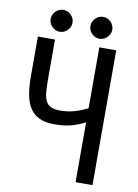

<svg xmlns="http://www.w3.org/2000/svg" viewBox="-91 -906 683 951"><g transform="rotate(10 250.0 -431.0)"><path d="M150 -846Q172 -846 188.5 -829.5Q205 -813 205 -791Q205 -769 188.5 -752.5Q172 -736 150 -736Q128 -736 111.5 -752.5Q95 -769 95 -791Q95 -813 111.5 -829.5Q128 -846 150 -846ZM350 -846Q372 -846 388.5 -829.5Q405 -813 405 -791Q405 -769 388.5 -752.5Q372 -736 350 -736Q328 -736 311.5 -752.5Q295 -769 295 -791Q295 -813 311.5 -829.5Q328 -846 350 -846ZM442 -694V-16H357V-317Q318 -297 283 -288.5Q248 -280 204 -280Q159 -280 129 -293.5Q99 -307 81 -334Q63 -361 55.5 -400.5Q48 -440 48 -492V-694H134V-507Q134 -465 136 -435.5Q138 -406 146.5 -387.5Q155 -369 172.5 -360.5Q190 -352 220 -352Q256 -352 289 -361Q322 -370 357 -388V-694Z"/></g></svg>

Font: D2Coding
Style: Regular
Weight: 400
Monospace: yes
Designer: Yong-Rak Park; Jeong-Hwan Yoon; Sang-Min Lee;
Foundry: NHN Corporation
Version: Version 1.3.2; Build 20180524